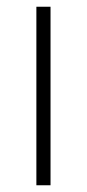

<svg xmlns="http://www.w3.org/2000/svg" viewBox="-20 -550 258 570"><path d="M88 0H130V-530H88Z"/></svg>

Font: Kathrein 35 Thin
Style: Regular
Weight: 250
Designer: Lazydogs Typefoundry, based on Open Sans by Ascender Corporation
Foundry: Lazydogs Typefoundry
Version: Version 1.003;PS 001.003;hotconv 1.0.88;makeotf.lib2.5.64775